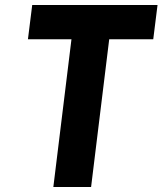

<svg xmlns="http://www.w3.org/2000/svg" viewBox="-20 -733 646 763"><path d="M108 -713 91 -577H264L192 10H342L414 -577H589L606 -713Z"/></svg>

Font: Bluebird
Style: SfBdNrwObl
Weight: 700
Designer: Jasper
Foundry: Cannot Into Space Fonts
Version: Version 0.98